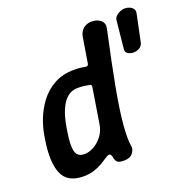

<svg xmlns="http://www.w3.org/2000/svg" viewBox="-130 -841 955 976"><g transform="rotate(-20 348.0 -352.5)"><path d="M160 13Q74 13 47 -48.5Q20 -110 38 -225L42 -250Q48 -290 65.5 -335.5Q83 -381 113.5 -421.5Q144 -462 190 -487.5Q236 -513 299 -513Q320 -513 335.5 -511Q351 -509 360 -507Q373 -505 375 -519L397 -654Q401 -681 419.5 -697Q438 -713 465 -713Q495 -713 514 -697Q533 -681 527 -653Q489 -479 466.5 -357.5Q444 -236 438 -161Q432 -86 439 -48Q442 -29 427 -10.5Q412 8 380 8Q351 8 342.5 -2Q334 -12 332 -27Q330 -38 325.5 -43Q321 -48 314 -46Q308 -45 295 -36Q282 -27 262.5 -15.5Q243 -4 217 4.5Q191 13 160 13ZM202 -92Q229 -92 255.5 -107.5Q282 -123 301 -149Q320 -175 325 -207L356 -400Q357 -413 347 -413Q339 -415 322.5 -417.5Q306 -420 284 -420Q254 -420 232.5 -404Q211 -388 197 -362Q183 -336 174.5 -306.5Q166 -277 162 -250L158 -225Q147 -156 156 -124Q165 -92 202 -92ZM587 -673Q588 -688 598 -697.5Q608 -707 621 -712.5Q634 -718 646 -718H648Q661 -718 673 -712.5Q685 -707 691.5 -697.5Q698 -688 695 -673L664 -525Q659 -508 644.5 -500Q630 -492 614 -492H612Q597 -492 583.5 -500Q570 -508 572 -525Z"/></g></svg>

Font: Winky Sans Medium
Style: Italic
Weight: 500
Italic angle: -8.97852°
Designer: Simon Atzbach
Foundry: typofactur
Version: Version 1.205